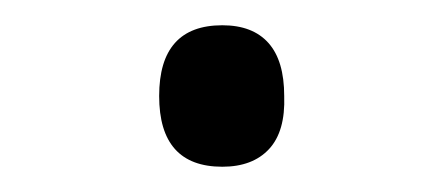

<svg xmlns="http://www.w3.org/2000/svg" viewBox="-20 -346 353 152"><path d="M156 -214Q131 -214 118.5 -228Q106 -242 106 -270Q106 -298 118.5 -312Q131 -326 156 -326Q180 -326 192.5 -312Q205 -298 205 -270Q206 -242 193 -228Q180 -214 156 -214Z"/></svg>

Font: Playwrite BR Light
Style: Regular
Weight: 300
Version: Version 1.003